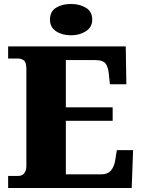

<svg xmlns="http://www.w3.org/2000/svg" viewBox="-20 -948 715 968"><path d="M21 0V-61H72Q92 -61 102.5 -75Q113 -89 113 -110V-599Q113 -634 100 -643.5Q87 -653 70 -653H21V-714H614L617 -523H534L529 -573Q525 -613 511 -629Q497 -645 462 -645H312V-407H548V-339H312V-69H491Q523 -69 539.5 -88.5Q556 -108 561 -141L569 -191H651L644 0ZM338 -770Q293 -770 262.5 -790.5Q232 -811 232 -849Q232 -890 262.5 -909Q293 -928 338 -928Q381 -928 413 -909Q445 -890 445 -849Q445 -811 413 -790.5Q381 -770 338 -770Z"/></svg>

Font: Noto Serif Hentaigana Black
Style: Regular
Weight: 900
Designer: Kazuhiro Yamada
Foundry: nipponia
Version: Version 1.000; ttfautohint (v1.8.4.7-5d5b)